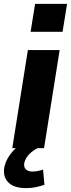

<svg xmlns="http://www.w3.org/2000/svg" viewBox="-29 -760 364 985"><path d="M34 0 114 -503H277L197 0ZM128 -597 151 -740H315L292 -597ZM104 205Q45 205 16 178Q-13 151 -8 105Q-1 60 34.5 18.5Q70 -23 122 -45L163 0Q146 9 131 21.5Q116 34 107 48.5Q98 63 95 78Q93 100 105 110Q117 120 136 120Q151 120 164 117.5Q177 115 192 110L199 188Q175 196 153.5 200.5Q132 205 104 205Z"/></svg>

Font: Nunito Sans 7pt ExtraBold
Style: Italic
Weight: 800
Italic angle: -9°
Designer: Vernon Adams
Foundry: Vernon Adams
Version: Version 3.101;gftools[0.9.27]